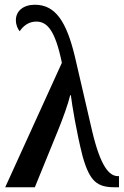

<svg xmlns="http://www.w3.org/2000/svg" viewBox="-20 -790 525 810"><path d="M2 0H127L226 -243C244 -287 268 -353 276 -388H279C283 -353 303 -229 329 -129C359 -23 391 0 464 0H482V-47H477C441 -47 404 -88 369 -236L296 -551C260 -701 213 -770 127 -770C79 -770 47 -744 47 -705C47 -684 55 -668 63 -658C76 -678 99 -699 133 -699C179 -699 213 -662 241 -525Z"/></svg>

Font: Noto Serif Condensed Semi
Style: Regular
Weight: 600
Width: 3
Designer: Monotype Design Team
Foundry: Monotype Imaging Inc.
Version: Version 1.002